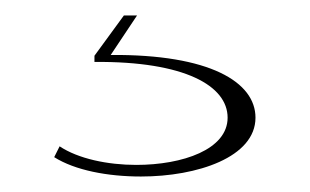

<svg xmlns="http://www.w3.org/2000/svg" viewBox="-20 -12 400 248"><path d="M57 177 50 191C77 208 119 216 162 216C235 216 310 191 310 140C310 94 251 58 123 59L157 8H140L102 60V68C219 67 274 99 274 140C274 181 216 201 156 201C119 201 81 193 57 177Z"/></svg>

Font: Sprat Extended Thin
Style: Regular
Weight: 100
Width: 9
Designer: Ethan Nakache
Foundry: Collletttivo
Version: Version 2.000;Glyphs 3.2 (3217)